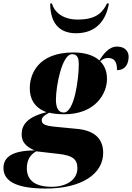

<svg xmlns="http://www.w3.org/2000/svg" viewBox="-97 -849 763 1109"><path d="M342 -657C460 -657 516 -733 532 -829H521C497 -781 464 -736 352 -736C262 -736 215 -783 203 -829H193C193 -725 238 -657 342 -657ZM168 240C374 240 499 156 499 34C499 -54 441 -97 344 -105L220 -117C162 -123 144 -132 144 -155C144 -169 155 -181 187 -198C203 -193 241 -189 274 -189C454 -189 521 -308 521 -393C521 -448 499 -478 482 -495C497 -509 511 -514 527 -514C560 -514 579 -497 579 -444C631 -444 646 -486 646 -522C646 -553 624 -580 579 -580C529 -580 497 -531 477 -500C441 -533 385 -546 327 -546C120 -546 75 -418 75 -339C75 -282 99 -227 172 -201C60 -174 28 -127 28 -73C28 -30 52 -2 103 20C-26 20 -77 59 -77 121C-77 193 -12 240 168 240ZM271 -199C239 -199 226 -229 226 -273C226 -352 261 -536 319 -536C350 -536 358 -514 358 -478C358 -394 333 -199 271 -199ZM202 230C93 230 58 182 58 123C58 75 78 44 112 25L242 40C322 49 350 70 350 123C350 187 290 230 202 230Z"/></svg>

Font: Noto Serif Display Black
Style: Italic
Weight: 900
Italic angle: -12°
Designer: Monotype Design Team
Foundry: Monotype Imaging Inc.
Version: Version 2.009